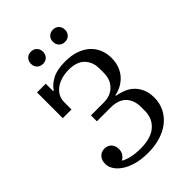

<svg xmlns="http://www.w3.org/2000/svg" viewBox="-259 -1001 1123 1123"><g transform="rotate(-45 302.0 -440.0)"><path d="M282 12Q229 12 187.5 0.5Q146 -11 117.5 -30Q89 -49 74 -72.5Q59 -96 59 -120Q59 -150 75.5 -168.5Q92 -187 119 -187Q146 -187 162 -169.5Q178 -152 178 -125Q178 -103 166.5 -87Q155 -71 143 -66V-64Q160 -53 192.5 -45Q225 -37 270 -37Q355 -37 399 -75Q443 -113 443 -176V-206Q443 -265 410.5 -298Q378 -331 315 -331H201V-380H308Q362 -380 396 -413.5Q430 -447 430 -503V-539Q430 -592 397.5 -626.5Q365 -661 298 -661Q264 -661 236 -652.5Q208 -644 187.5 -628.5Q167 -613 156 -592Q145 -571 145 -547V-485H73V-698H145V-636H149Q170 -668 210.5 -689Q251 -710 317 -710Q366 -710 404.5 -697Q443 -684 469.5 -660.5Q496 -637 510 -604.5Q524 -572 524 -533Q524 -497 513.5 -468Q503 -439 484 -417.5Q465 -396 440 -382Q415 -368 385 -362V-358Q414 -353 441.5 -342Q469 -331 490 -311Q511 -291 524 -261.5Q537 -232 537 -191Q537 -146 518.5 -108.5Q500 -71 466.5 -44Q433 -17 386 -2.5Q339 12 282 12ZM216 -791Q193 -791 179.5 -805.5Q166 -820 166 -840V-843Q166 -863 179.5 -877.5Q193 -892 216 -892Q239 -892 252.5 -877.5Q266 -863 266 -843V-840Q266 -820 252.5 -805.5Q239 -791 216 -791ZM398 -791Q375 -791 361.5 -805.5Q348 -820 348 -840V-843Q348 -863 361.5 -877.5Q375 -892 398 -892Q421 -892 434.5 -877.5Q448 -863 448 -843V-840Q448 -820 434.5 -805.5Q421 -791 398 -791Z"/></g></svg>

Font: IBM Plex Serif
Style: Regular
Weight: 400
Designer: Mike Abbink, Paul van der Laan, Pieter van Rosmalen
Foundry: Bold Monday
Version: Version 3.001